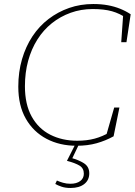

<svg xmlns="http://www.w3.org/2000/svg" viewBox="-20 -711 671 955"><path d="M361 14Q277 14 211.5 -20.5Q146 -55 108.5 -120.5Q71 -186 71 -280Q71 -353 89.5 -416.5Q108 -480 141.5 -530.5Q175 -581 221.5 -616.5Q268 -652 324 -671.5Q380 -691 444 -691Q483 -691 516 -685Q549 -679 577.5 -667.5Q606 -656 630 -640L609 -501H583L593 -643L610 -620Q576 -644 537 -655Q498 -666 441 -666Q383 -666 331.5 -647.5Q280 -629 238 -595.5Q196 -562 166 -514.5Q136 -467 120 -408.5Q104 -350 104 -282Q104 -192 137.5 -131.5Q171 -71 230 -41Q289 -11 364 -11Q412 -11 451 -21.5Q490 -32 527 -54L507 -33L548 -176H574L545 -33Q505 -11 460.5 1.5Q416 14 361 14ZM313 89 358 0H376L335 86L329 73Q371 84 397.5 101Q424 118 424 151Q424 185 399 204.5Q374 224 331 224Q305 224 286 217.5Q267 211 255 204L263 187Q276 193 293.5 198Q311 203 330 203Q361 203 379 189.5Q397 176 397 153Q397 126 376 113Q355 100 313 89Z"/></svg>

Font: Source Serif 4 ExtraLight
Style: Italic
Weight: 250
Italic angle: -12°
Designer: Frank Grießhammer
Foundry: Adobe Systems Incorporated
Version: Version 4.004;hotconv 1.0.116;makeotfexe 2.5.65601